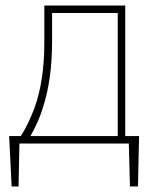

<svg xmlns="http://www.w3.org/2000/svg" viewBox="-20 -494 549 693"><path d="M432 -474V-3H482L478 179H449L445 24H50L47 179H22L13 -3H55Q82 -44 105 -106Q140 -204 140 -339V-474ZM168 -345Q168 -205 134 -103Q121 -59 90 -3H405V-447H168Z"/></svg>

Font: LINE Seed Sans KR Thin
Style: Regular
Weight: 250
Designer: LINE BX Design & Sandoll Inc & Dalton Maag Ltd
Foundry: Sandoll Inc.
Version: Version 1.000